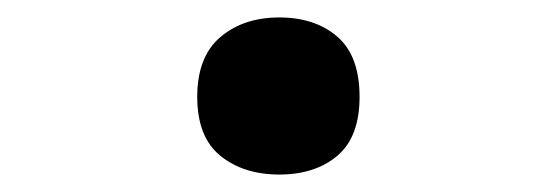

<svg xmlns="http://www.w3.org/2000/svg" viewBox="-20 -452 640 220"><path d="M300 -252Q341 -252 366.5 -273.5Q392 -295 392 -341Q392 -388 366.5 -410Q341 -432 300 -432Q259 -432 232.5 -409.5Q206 -387 206 -341Q206 -295 232.5 -273.5Q259 -252 300 -252Z"/></svg>

Font: Noto Sans Mono Extra
Style: Regular
Weight: 800
Designer: Monotype Design Team
Foundry: Monotype Imaging Inc.
Version: Version 1.900